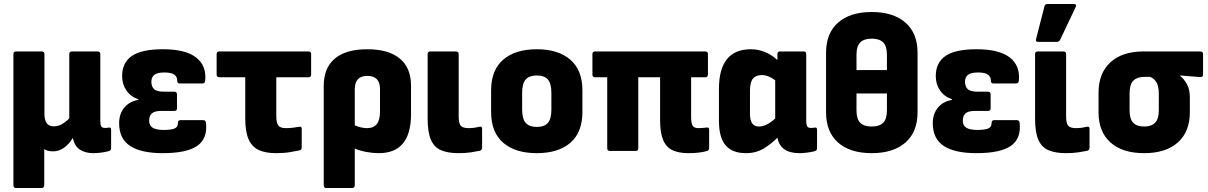

<svg xmlns="http://www.w3.org/2000/svg" viewBox="-20 -754 6033 959"><path d="M60 185Q47 185 47 171V-484Q47 -497 60 -497H188Q202 -497 202 -484V-185Q202 -123 248 -123Q270 -123 289.5 -134Q309 -145 326 -163V-484Q326 -497 339 -497H467Q481 -497 481 -484V-153Q481 -130 486 -122.5Q491 -115 504 -115Q510 -115 514.5 -115.5Q519 -116 525 -117Q535 -118 535 -106V-13Q535 -1 519 2Q503 6 483.5 8.5Q464 11 446 11Q407 11 380 -6Q353 -23 344 -63L343 -64Q324 -33 299 -15.5Q274 2 245 2Q218 2 201 -9V171Q201 185 187 185Z M793 11Q685 11 630 -25Q575 -61 575 -139Q575 -184 600 -215.5Q625 -247 671 -255V-258Q633 -271 611.5 -302Q590 -333 590 -374Q590 -441 638.5 -474.5Q687 -508 794 -508Q907 -508 959.5 -467Q1012 -426 1005 -352Q1004 -337 991 -337H878Q865 -337 865 -351Q866 -369 851.5 -380.5Q837 -392 802 -392Q765 -392 750.5 -380Q736 -368 736 -346Q736 -322 749.5 -309Q763 -296 800 -296H851Q864 -296 864 -282V-213Q864 -200 851 -200H785Q753 -200 739 -188Q725 -176 725 -151Q725 -127 742.5 -116Q760 -105 798 -105Q834 -105 851.5 -112Q869 -119 869 -141Q869 -154 882 -154H995Q1008 -154 1009 -139Q1017 -61 964.5 -25Q912 11 793 11Z M1359 11Q1308 11 1274 -4Q1240 -19 1222.5 -56.5Q1205 -94 1205 -163V-368H1076Q1062 -368 1062 -382V-484Q1062 -497 1076 -497H1521Q1534 -497 1534 -484V-382Q1534 -368 1521 -368H1360V-174Q1360 -142 1369.5 -128Q1379 -114 1409 -114Q1429 -114 1446 -116.5Q1463 -119 1475 -121Q1487 -123 1487 -110V-18Q1487 -5 1476 -3Q1458 1 1428 6Q1398 11 1359 11Z M1609 185Q1597 185 1597 171V-325Q1597 -415 1652.5 -461.5Q1708 -508 1815 -508Q1921 -508 1977 -461.5Q2033 -415 2033 -326V-184Q2033 11 1872 11Q1842 11 1810 5Q1778 -1 1752 -12V171Q1752 185 1738 185ZM1752 -308V-128Q1784 -114 1814 -114Q1878 -114 1878 -195V-309Q1878 -375 1815 -375Q1752 -375 1752 -308Z M2270 11Q2218 11 2183.5 -3.5Q2149 -18 2132.5 -55.5Q2116 -93 2116 -160V-484Q2116 -497 2129 -497H2257Q2271 -497 2271 -484V-172Q2271 -139 2281 -126.5Q2291 -114 2320 -114Q2335 -114 2349.5 -116Q2364 -118 2376 -121Q2388 -124 2388 -110V-16Q2388 -5 2377 -1Q2358 3 2331.5 7Q2305 11 2270 11Z M2661 11Q2554 11 2493.5 -41Q2433 -93 2433 -195V-303Q2433 -404 2493.5 -456Q2554 -508 2661 -508Q2768 -508 2828.5 -456Q2889 -404 2889 -303V-195Q2889 -93 2829 -41Q2769 11 2661 11ZM2661 -120Q2699 -120 2716.5 -140Q2734 -160 2734 -207V-291Q2734 -337 2716.5 -357Q2699 -377 2661 -377Q2624 -377 2606 -357Q2588 -337 2588 -291V-207Q2588 -160 2606 -140Q2624 -120 2661 -120Z M3418 11Q3371 11 3339.5 -3.5Q3308 -18 3292.5 -54Q3277 -90 3277 -154V-368H3168V-14Q3168 0 3155 0H3026Q3013 0 3013 -14V-368H2953Q2939 -368 2939 -382V-484Q2939 -497 2953 -497H3502Q3516 -497 3516 -484V-382Q3516 -368 3502 -368H3432V-170Q3432 -140 3439 -127Q3446 -114 3469 -114Q3479 -114 3489 -115Q3499 -116 3511 -117Q3522 -119 3522 -106V-15Q3522 -3 3512 0Q3475 11 3418 11Z M3706 11Q3637 11 3604 -28.5Q3571 -68 3571 -150V-310Q3571 -508 3731 -508Q3767 -508 3801 -494Q3835 -480 3863 -454V-484Q3863 -497 3876 -497H3994Q4007 -497 4007 -484V-153Q4007 -130 4012 -122.5Q4017 -115 4030 -115Q4036 -115 4041 -115.5Q4046 -116 4051 -117Q4061 -118 4061 -106V-13Q4061 -1 4046 2Q4029 6 4010 8.5Q3991 11 3973 11Q3878 11 3863 -66Q3832 -35 3794 -12Q3756 11 3706 11ZM3726 -184Q3726 -122 3771 -122Q3808 -122 3852 -162V-353Q3817 -379 3786 -379Q3755 -379 3740.5 -361Q3726 -343 3726 -301Z M4334 -694Q4442 -694 4502.5 -641Q4563 -588 4563 -491V-193Q4563 -95 4502.5 -42Q4442 11 4334 11Q4226 11 4166 -42Q4106 -95 4106 -193V-491Q4106 -588 4166 -641Q4226 -694 4334 -694ZM4334 -561Q4296 -561 4277 -542.5Q4258 -524 4258 -480V-404H4410V-480Q4410 -524 4391 -542.5Q4372 -561 4334 -561ZM4334 -122Q4372 -122 4391 -140.5Q4410 -159 4410 -203V-287H4258V-203Q4258 -159 4277 -140.5Q4296 -122 4334 -122Z M4857 11Q4749 11 4694 -25Q4639 -61 4639 -139Q4639 -184 4664 -215.5Q4689 -247 4735 -255V-258Q4697 -271 4675.5 -302Q4654 -333 4654 -374Q4654 -441 4702.5 -474.5Q4751 -508 4858 -508Q4971 -508 5023.5 -467Q5076 -426 5069 -352Q5068 -337 5055 -337H4942Q4929 -337 4929 -351Q4930 -369 4915.5 -380.5Q4901 -392 4866 -392Q4829 -392 4814.5 -380Q4800 -368 4800 -346Q4800 -322 4813.5 -309Q4827 -296 4864 -296H4915Q4928 -296 4928 -282V-213Q4928 -200 4915 -200H4849Q4817 -200 4803 -188Q4789 -176 4789 -151Q4789 -127 4806.5 -116Q4824 -105 4862 -105Q4898 -105 4915.5 -112Q4933 -119 4933 -141Q4933 -154 4946 -154H5059Q5072 -154 5073 -139Q5081 -61 5028.5 -25Q4976 11 4857 11Z M5304 11Q5252 11 5217.5 -3.5Q5183 -18 5166.5 -55.5Q5150 -93 5150 -160V-484Q5150 -497 5163 -497H5291Q5305 -497 5305 -484V-172Q5305 -139 5315 -126.5Q5325 -114 5354 -114Q5369 -114 5383.5 -116Q5398 -118 5410 -121Q5422 -124 5422 -110V-16Q5422 -5 5411 -1Q5392 3 5365.5 7Q5339 11 5304 11ZM5165 -545Q5151 -545 5155 -559L5197 -723Q5199 -734 5213 -734H5343Q5360 -734 5352 -717L5275 -555Q5270 -545 5258 -545Z M5695 11Q5586 11 5526.5 -42.5Q5467 -96 5467 -193V-291Q5467 -388 5526 -442.5Q5585 -497 5691 -497H5975Q5989 -497 5989 -484V-382Q5989 -368 5975 -369L5875 -377V-374Q5893 -361 5908 -334.5Q5923 -308 5923 -268V-193Q5923 -96 5863 -42.5Q5803 11 5695 11ZM5695 -122Q5731 -122 5749.5 -141Q5768 -160 5768 -203V-284Q5768 -326 5755 -345Q5742 -364 5724 -370H5696Q5660 -370 5641 -351.5Q5622 -333 5622 -286V-203Q5622 -160 5640 -141Q5658 -122 5695 -122Z"/></svg>

Font: Sofia Sans Semi Condensed Black
Style: Regular
Weight: 900
Designer: Botio Nikoltchev, Ani Petrova
Foundry: lettersoup
Version: Version 4.100; ttfautohint (v1.8.4.7-5d5b)